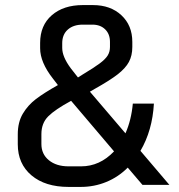

<svg xmlns="http://www.w3.org/2000/svg" viewBox="-20 -728 703 756"><path d="M541 0 483 -68Q446 -31 398.5 -11.5Q351 8 298 8H250Q158 8 104 -37.5Q50 -83 50 -160V-199Q50 -247 70 -280.5Q90 -314 121.5 -338Q153 -362 208 -393L188 -419Q138 -483 138 -538V-559Q138 -628 184 -668Q230 -708 306 -708H346Q415 -708 458 -668Q501 -628 501 -563V-543Q501 -509 487.5 -484Q474 -459 443 -435Q412 -411 353 -378L334 -367L474 -203Q497 -255 503 -320H586Q580 -214 533 -134L647 0ZM225 -539Q225 -505 258 -460L287 -423L306 -435Q351 -462 373 -478.5Q395 -495 404 -509.5Q413 -524 413 -543V-563Q413 -594 394 -612.5Q375 -631 344 -631H306Q269 -631 247 -611.5Q225 -592 225 -558ZM429 -132 260 -331Q197 -297 170 -270Q143 -243 143 -200V-161Q143 -121 172.5 -97Q202 -73 250 -73H299Q373 -73 429 -132Z"/></svg>

Font: Bai Jamjuree Medium
Style: Regular
Weight: 500
Version: Version 1.000; ttfautohint (v1.6)